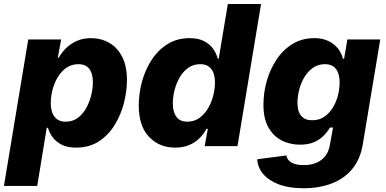

<svg xmlns="http://www.w3.org/2000/svg" viewBox="-43 -748 1978 983"><path d="M-22.9 204.1 101.6 -545.9H270L252.9 -452.1H257.3Q271.5 -477.5 294.4 -500.5Q317.4 -523.4 349.4 -538.1Q381.3 -552.7 422.4 -552.7Q473.6 -552.7 515.4 -529.3Q557.1 -505.9 582 -458.3Q606.9 -410.6 606.9 -337.9Q606.9 -281.2 591.6 -220.9Q576.2 -160.6 544.4 -108.6Q512.7 -56.6 463.4 -24.4Q414.1 7.8 346.2 7.8Q302.2 7.8 272.7 -7.3Q243.2 -22.5 226.3 -45.7Q209.5 -68.8 202.6 -93.8H196.3L147.5 204.1ZM292 -125Q330.1 -125 356.7 -145.5Q383.3 -166 400.1 -197.8Q417 -229.5 424.8 -263.9Q432.6 -298.3 432.6 -327.1Q432.6 -370.6 414.6 -395Q396.5 -419.4 358.4 -419.4Q323.7 -419.4 297.1 -401.1Q270.5 -382.8 252.7 -353Q234.9 -323.2 225.8 -288.1Q216.8 -252.9 216.8 -219.7Q216.8 -175.8 236.1 -150.4Q255.4 -125 292 -125Z M853.5 7.8Q772.9 7.8 720.2 -47.1Q667.5 -102.1 667.5 -208Q667.5 -270.5 684.3 -331.5Q701.2 -392.6 734.4 -442.9Q767.6 -493.2 815.9 -522.9Q864.3 -552.7 927.2 -552.7Q973.1 -552.7 1002.9 -536.9Q1032.7 -521 1049.3 -496.6Q1065.9 -472.2 1071.8 -447.3H1076.7L1123.5 -727.5H1293.5L1172.9 0H1004.9L1021 -88.4H1014.2Q999.5 -60.5 976.8 -38.8Q954.1 -17.1 923.6 -4.6Q893.1 7.8 853.5 7.8ZM916 -125Q950.7 -125 977.1 -143.6Q1003.4 -162.1 1021.5 -192.4Q1039.6 -222.7 1048.6 -257.8Q1057.6 -293 1057.6 -326.7Q1057.6 -370.1 1038.6 -394.8Q1019.5 -419.4 982.4 -419.4Q947.3 -419.4 920.9 -400.9Q894.5 -382.3 877 -351.8Q859.4 -321.3 850.6 -286.1Q841.8 -251 841.8 -217.8Q841.8 -174.8 860.1 -149.9Q878.4 -125 916 -125Z M1510.7 215.8Q1437 215.8 1385.3 196.3Q1333.5 176.8 1304.9 143.3Q1276.4 109.9 1273.9 67.4L1423.3 47.9Q1425.8 62.5 1435.8 73.5Q1445.8 84.5 1464.6 90.8Q1483.4 97.2 1511.7 97.2Q1567.4 97.2 1602.1 70.8Q1636.7 44.4 1645.5 -3.9L1662.1 -95.2L1646 -94.7Q1631.8 -70.3 1610.8 -50.3Q1589.8 -30.3 1561.3 -18.8Q1532.7 -7.3 1494.1 -7.3Q1440.4 -7.3 1397.9 -29.5Q1355.5 -51.8 1330.6 -96.9Q1305.7 -142.1 1305.7 -211.4Q1305.7 -273.4 1323 -334Q1340.3 -394.5 1373.5 -444.1Q1406.7 -493.7 1455.3 -523.2Q1503.9 -552.7 1565.9 -552.7Q1600.1 -552.7 1625.7 -543.2Q1651.4 -533.7 1669.2 -518.3Q1687 -502.9 1697.8 -484.4Q1708.5 -465.8 1712.9 -447.3L1718.8 -447.8L1735.4 -545.9H1903.8L1814 -6.8Q1801.3 68.4 1759.8 117.9Q1718.3 167.5 1654.3 191.7Q1590.3 215.8 1510.7 215.8ZM1555.2 -132.3Q1590.8 -132.3 1617.2 -150.1Q1643.6 -168 1661.1 -197Q1678.7 -226.1 1687.3 -260.3Q1695.8 -294.4 1695.8 -326.7Q1695.8 -370.6 1677 -395Q1658.2 -419.4 1620.6 -419.4Q1585.9 -419.4 1559.6 -401.1Q1533.2 -382.8 1515.4 -353Q1497.6 -323.2 1488.8 -288.6Q1480 -253.9 1480 -221.2Q1480 -178.2 1498.8 -155.3Q1517.6 -132.3 1555.2 -132.3Z"/></svg>

Font: Inter ExtraBold
Style: Italic
Weight: 800
Italic angle: -9.3988°
Designer: Rasmus Andersson
Foundry: rsms
Version: Version 4.001;git-66647c0bb